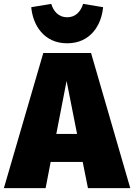

<svg xmlns="http://www.w3.org/2000/svg" viewBox="-45 -969 691 989"><path d="M301 -746C421 -746 478 -840 486 -932L383 -949C372 -912 346 -880 301 -880C256 -880 230 -912 219 -949L116 -932C124 -840 181 -746 301 -746ZM408 0H626L424 -696H178L-25 0H190L216 -135H381ZM245 -279 298 -552 352 -279Z"/></svg>

Font: Fira Sans Heavy
Style: Regular
Weight: 900
Designer: bBox Type GmbH & Carrois Corporate GbR & Edenspiekermann AG
Foundry: bBox Type GmbH & Carrois Corporate GbR & Edenspiekermann AG
Version: Version 4.300;PS 004.300;hotconv 1.0.88;makeotf.lib2.5.64775